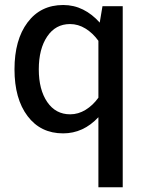

<svg xmlns="http://www.w3.org/2000/svg" viewBox="-20 -539 598 783"><path d="M39.1 -256.3Q39.1 -376.5 92.3 -447.5Q145.5 -518.6 237.8 -518.6Q281.2 -518.6 318.6 -500Q356 -481.4 386.7 -446.8L397.9 -513.7H480.5V224.6H381.3V-61Q319.8 4.9 237.3 4.9Q145.5 4.9 92.3 -65.7Q39.1 -136.2 39.1 -256.3ZM138.2 -256.3Q138.2 -173.3 172.6 -123Q207 -72.8 266.1 -72.8Q299.3 -72.8 329.1 -91.1Q358.9 -109.4 381.3 -140.6V-372.6Q358.4 -404.3 328.6 -422.6Q298.8 -440.9 265.6 -440.9Q206.5 -440.9 172.4 -390.1Q138.2 -339.4 138.2 -256.3Z"/></svg>

Font: Estedad-FD Medium
Style: Regular
Weight: 500
Designer: Amin Abedi
Version: Version 7.3